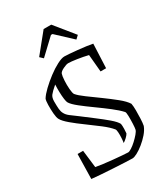

<svg xmlns="http://www.w3.org/2000/svg" viewBox="-193 -864 844 963"><g transform="rotate(-30 229.0 -382.5)"><path d="M52 -4 55 -147H87L99 -46Q115 -43 141 -39.5Q167 -36 195 -33.5Q223 -31 246 -29Q269 -27 279 -27Q286 -27 300 -36Q314 -45 328.5 -58.5Q343 -72 354.5 -85.5Q366 -99 368 -108Q370 -117 371 -140Q372 -163 371.5 -184.5Q371 -206 367 -210Q348 -231 315 -256.5Q282 -282 245.5 -308Q209 -334 180 -357Q151 -380 141 -396Q137 -402 134.5 -420.5Q132 -439 131.5 -462Q131 -485 132 -505Q104 -481 94.5 -468.5Q85 -456 85 -434Q85 -406 86.5 -390Q88 -374 94 -363Q101 -349 116 -337.5Q131 -326 157 -307Q187 -284 221.5 -258Q256 -232 283.5 -208.5Q311 -185 319 -169Q321 -158 320.5 -139.5Q320 -121 319 -114Q315 -106 304 -95.5Q293 -85 283 -79Q285 -90 286 -107Q287 -124 286 -139.5Q285 -155 281 -159Q264 -180 231 -205.5Q198 -231 162 -257Q126 -283 97.5 -307Q69 -331 60 -348Q54 -359 52 -383.5Q50 -408 50.5 -433Q51 -458 55 -468Q66 -486 90 -509Q114 -532 143 -554Q172 -576 199 -590Q226 -604 242 -604Q251 -604 271 -602.5Q291 -601 315.5 -598.5Q340 -596 363 -593Q386 -590 400 -587L394 -448H362L353 -548Q324 -555 291 -560Q258 -565 242 -565Q231 -565 211.5 -555.5Q192 -546 188 -536Q184 -525 182.5 -499Q181 -473 183 -449Q185 -425 190 -417Q203 -401 234.5 -378Q266 -355 302.5 -328.5Q339 -302 370.5 -276.5Q402 -251 415 -230Q418 -214 418 -189.5Q418 -165 417 -141.5Q416 -118 413 -103Q405 -82 387.5 -62Q370 -42 349.5 -25.5Q329 -9 311 0.5Q293 10 283 10Q270 10 240 8.5Q210 7 173.5 5Q137 3 104 0.5Q71 -2 52 -4ZM149 -647 131 -664 221 -775H265L355 -664L337 -647L247 -731H238Z"/></g></svg>

Font: Grenze Gotisch ExtraLight
Style: Regular
Weight: 200
Designer: Renata Polastri
Foundry: Omnibus-Type
Version: Version 1.001